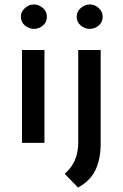

<svg xmlns="http://www.w3.org/2000/svg" viewBox="-20 -643 553 864"><path d="M79 -418H180V0H79ZM74 -568Q74 -591 92.5 -607Q111 -623 133 -623Q155 -623 173 -607Q191 -591 191 -568Q191 -543 173 -528Q155 -513 133 -513Q111 -513 92.5 -528Q74 -543 74 -568ZM331 201 271 139Q300 115 316 80Q332 45 332 -2V-418H433V2Q433 74 409 123Q385 172 331 201ZM325 -568Q325 -591 343.5 -607Q362 -623 384 -623Q406 -623 424 -607Q442 -591 442 -568Q442 -543 424 -528Q406 -513 384 -513Q362 -513 343.5 -528Q325 -543 325 -568Z"/></svg>

Font: Reem Kufi Fun
Style: Regular
Weight: 400
Designer: Khaled Hosny
Version: Version 1.005